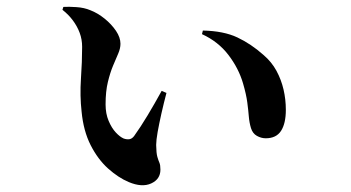

<svg xmlns="http://www.w3.org/2000/svg" viewBox="-20 -535 1040 569"><path d="M223.4 -396.1Q223.4 -418.2 216.2 -437.5Q209.1 -456.7 196.3 -474Q183.6 -491.3 165.1 -505.9L167.7 -514.5Q183.6 -515.5 206.6 -513.9Q229.5 -512.4 247.7 -504.7Q269.2 -496.5 289.9 -479.9Q310.5 -463.2 323.8 -443.5Q337 -423.8 337 -405.2Q337 -391.5 330.3 -376.1Q323.5 -360.6 315 -340.2Q306.4 -319.7 299.7 -292Q292.9 -264.3 292.9 -225.5Q292.9 -198.1 301.9 -176.9Q310.8 -155.7 323.1 -142.5Q335.4 -129.3 346.3 -124.6Q355.1 -121.4 363 -122.4Q371 -123.4 377.4 -131.8Q396.6 -158.4 417.3 -192.9Q438 -227.3 459.1 -265.7L473.3 -259.6Q465.3 -229.1 458.4 -198.8Q451.6 -168.5 447.2 -144Q442.9 -119.6 442.8 -105.4Q443.2 -80.9 446.3 -70.2Q449.4 -59.5 452.4 -52.8Q455.4 -46.1 455.4 -32.2Q455.4 -3.9 428.1 8.6Q400.9 21.1 361.4 4.5Q330.6 -8.5 300.3 -35.6Q270 -62.8 248.6 -104.9Q227.2 -147.1 221.8 -204.3Q216.5 -251.2 219.9 -302Q223.4 -352.8 223.4 -396.1ZM578.6 -433.8 581.2 -444.5Q642.9 -443.2 683.4 -424.1Q723.9 -405 760.6 -372.4Q784.8 -351.8 799.2 -325.4Q813.5 -298.9 820.3 -269.6Q827.1 -240.3 827.1 -209.4Q827.1 -169.2 812.9 -147.2Q798.7 -125.2 767.5 -125.2Q754.1 -125.2 741.4 -132.3Q728.7 -139.4 723.8 -155.3Q718.9 -171.5 717.4 -189.5Q716 -207.5 712.9 -231.1Q709.9 -254.8 700.2 -288.1Q687.2 -332.5 657 -372.1Q626.8 -411.7 578.6 -433.8Z"/></svg>

Font: Noto Serif SC
Style: Regular
Weight: 200
Designer: Ryoko NISHIZUKA 西塚涼子 (kana & ideographs); Frank Grießhammer (Latin, Greek & Cyrillic); Wenlong ZHANG 张文龙 (bopomofo); San
Foundry: Adobe
Version: Version 2.001;hotconv 1.1.0;makeotfexe 2.6.0